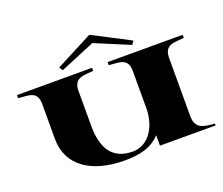

<svg xmlns="http://www.w3.org/2000/svg" viewBox="-147 -1156 1621 1394"><g transform="rotate(-20 663.0 -459.0)"><path d="M1300 -676V-700H720V-676C806 -669 870 -676 870 -576V-290C870 -146 792 -27 672 -27C516 -27 450 -130 450 -305V-576C450 -678 526 -669 600 -676V-700H20V-676C106 -669 170 -676 170 -576V-306C170 -96 344 14 594 14C699 14 802 -4 870 -81V0H1300V-14C1226 -21 1150 -22 1150 -124V-576C1150 -678 1226 -669 1300 -676ZM950 -783 663 -932 376 -783 395 -756 663 -868 931 -756Z"/></g></svg>

Font: Sprat Extended Black
Style: Regular
Weight: 900
Width: 9
Designer: Ethan Nakache
Foundry: Collletttivo
Version: Version 2.000;Glyphs 3.2 (3217)